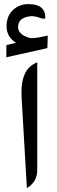

<svg xmlns="http://www.w3.org/2000/svg" viewBox="-20 -934 282 956"><path d="M156.2 -619.6C109.9 -598.1 86.9 -549.8 86.9 -474.6C86.9 -467.3 86.9 -460 87.4 -452.1L113.8 2.4C148.4 -17.6 165.5 -47.9 165.5 -88.4V-624ZM11.7 -709.5V-648.9L215.8 -694.3L217.8 -756.8C181.2 -748.5 155.3 -744.1 139.2 -744.1C133.8 -744.1 129.4 -744.6 126 -745.6C88.4 -756.8 69.8 -774.9 69.8 -799.8C69.8 -801.3 69.8 -803.2 70.3 -805.2C72.8 -832.5 92.3 -848.6 129.9 -853C132.3 -853.5 134.8 -853.5 137.2 -853.5C148.9 -853.5 162.1 -851.1 176.8 -845.7C186 -842.3 192.9 -840.8 197.8 -840.8C203.1 -840.8 205.6 -842.8 205.6 -846.7C205.6 -891.1 177.7 -913.6 121.6 -913.6C91.3 -913.6 65.4 -903.8 44.4 -883.8C23.4 -864.3 12.7 -837.4 12.7 -802.7C12.7 -768.1 28.3 -740.7 59.6 -720.7Z"/></svg>

Font: Gandom
Style: Regular
Weight: 400
Foundry: DejaVu fonts team - Redesigned by Saber Rastikerdar - Based on Samim Font
Version: Version 0.8